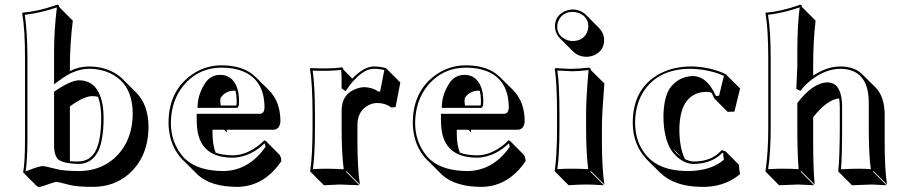

<svg xmlns="http://www.w3.org/2000/svg" viewBox="-20 -718 3821 806"><path d="M391.6 -311.5Q379.9 -314.5 367.7 -314.5Q335 -314.5 281.2 -276.9Q276.9 -273.9 273.4 -271.5V-51.3Q273.4 -44.9 273.9 -41.5Q289.1 -40 310.1 -40Q359.9 -41.5 382.8 -87.4Q404.8 -133.3 404.8 -222.2Q404.8 -276.4 391.6 -311.5ZM273.4 -419.9Q311.5 -439 355 -439Q438 -438 492.2 -389.2Q494.6 -386.7 496.1 -384.8L552.7 -328.6Q603 -276.9 603.5 -185.5Q602.5 -58.6 519.5 13.7Q457 66.4 370.6 66.4Q304.7 66.4 273.4 58.6Q223.1 45.4 216.8 45.4Q211.4 45.4 155.8 64.5Q147.9 66.9 144.5 67.4Q137.7 65.4 133.8 62.5L77.1 5.9Q85 -35.6 85 -133.8V-474.1Q85 -595.7 73.2 -662.1L75.2 -665Q135.3 -669.4 210.4 -694.8Q216.3 -696.8 220.2 -698.2Q224.6 -697.8 226.6 -695.8Q228.5 -692.4 229 -688L285.6 -631.3Q273.9 -535.2 273.4 -443.4ZM207 -500Q207 -592.8 218.8 -687Q153.3 -664.1 84 -655.8Q94.7 -587.4 95.2 -474.1V-133.8Q95.2 -52.2 87.9 1Q91.8 0 106.9 -5.9Q147 -21 160.2 -21Q169.4 -20.5 219.2 -7.8Q250 0 314 0Q397.5 -1 456.5 -50.8Q536.6 -120.6 537.1 -242.2Q536.6 -334 485.4 -381.8Q433.1 -428.7 355 -429.2Q301.3 -429.2 247.1 -393.1Q235.4 -385.3 223.1 -376L207 -363.8ZM229 -45.4Q207 -60.1 207 -107.9V-333L211.4 -335.9Q275.9 -379.9 311 -380.9Q391.6 -380.9 410.2 -279.8Q415 -252.9 415 -222.2Q414.6 -130.4 392.1 -83Q365.2 -30.3 310.1 -29.8Q253.9 -30.8 229 -45.4Z M1089.4 -128.9Q1093.3 -127.9 1096.2 -126L1152.3 -69.3Q1160.6 -60.1 1161.1 -41.5Q1089.8 63 980.5 66.4Q976.6 66.4 974.1 66.4Q866.2 65.9 811 16.6L754.4 -40Q751 -43.5 748.5 -45.4Q694.3 -99.6 688 -186Q687.5 -194.8 687.5 -202.1Q687.5 -329.6 776.9 -398.4Q836.4 -443.8 910.6 -443.8Q1004.4 -443.4 1053.2 -394.5L1109.9 -338.4Q1156.7 -290.5 1157.2 -209.5Q1155.3 -174.8 1127.9 -173.3H931.6Q932.6 -166.5 932.6 -161.6L920.9 -173.3H872.1V-157.2Q872.6 -108.4 885.3 -77.1Q914.1 -66.4 956.5 -65.9Q1016.1 -65.9 1073.2 -113.8Q1082 -121.6 1089.4 -128.9ZM968.8 -336.9Q964.4 -337.4 960.9 -337.4Q926.3 -335.9 907.2 -308.6Q902.3 -299.3 906.7 -274.9H971.7Q973.6 -276.9 973.6 -295.9Q973.1 -319.3 968.8 -336.9ZM1090.8 -116.2Q1035.2 -63 968.3 -56.6Q961.4 -56.2 956.5 -56.2Q831.1 -56.2 810.1 -162.1Q805.7 -186 805.7 -213.9V-230V-240.2H1071.3Q1089.8 -241.7 1090.3 -266.1Q1090.3 -383.3 996.6 -419.9Q959.5 -434.1 910.6 -434.1Q815.4 -434.1 753.4 -362.8Q698.2 -297.9 697.3 -202.1Q697.3 -122.1 745.6 -63.5Q753.4 -54.2 761.2 -47.4Q814.5 -0.5 917.5 0Q1023.4 -1 1094.2 -101.1Q1093.8 -109.9 1090.8 -116.2ZM809.1 -265.1 809.6 -275.4Q811.5 -324.2 842.3 -370.6Q864.7 -403.3 904.3 -403.8Q951.2 -403.8 972.2 -357.4Q983.4 -331.5 983.4 -295.9Q983.4 -275.9 981.9 -272.9Q980 -269.5 978.5 -268.1L975.6 -265.1Z M1459 -388.2Q1507.3 -438.5 1549.3 -439Q1577.1 -438.5 1600.1 -432.1L1604 -428.2L1660.6 -371.6L1640.6 -268.6L1622.6 -266.6Q1597.7 -285.2 1564.9 -285.6Q1530.3 -285.6 1503.9 -259.3Q1481 -234.9 1480.5 -196.3V-123.5Q1480.5 -14.2 1490.7 56.6L1434.1 0L1432.1 2.9L1488.8 59.6Q1487.3 59.6 1406.7 56.6L1339.8 59.6L1283.2 2.9L1282.2 0Q1292 -68.4 1292 -180.2V-234.9Q1292 -367.7 1281.2 -429.2L1283.2 -432.1Q1368.7 -428.2 1413.1 -435.1Q1417 -434.6 1418.9 -433.1Q1420.9 -429.7 1422.4 -424.8ZM1436.5 -343.3 1430.7 -335 1414.1 -346.7V-352.1Q1414.1 -412.6 1412.1 -423.3V-424.3V-424.8Q1370.6 -418.9 1292.5 -421.4Q1302.2 -356.9 1302.2 -234.9V-180.2Q1302.2 -72.3 1293.5 -7.8Q1323.7 -9.8 1350.1 -9.8Q1378.9 -9.8 1422.9 -7.3Q1414.1 -76.2 1414.1 -180.2V-252.9Q1414.1 -326.7 1482.4 -347.7Q1497.1 -352.1 1508.3 -352.1Q1543 -351.6 1568.8 -333.5L1575.7 -334L1593.3 -423.8Q1572.8 -429.2 1549.3 -429.2Q1502.9 -429.2 1449.2 -361.3Q1442.4 -351.6 1436.5 -343.3Z M2114.7 -128.9Q2118.7 -127.9 2121.6 -126L2177.7 -69.3Q2186 -60.1 2186.5 -41.5Q2115.2 63 2005.9 66.4Q2002 66.4 1999.5 66.4Q1891.6 65.9 1836.4 16.6L1779.8 -40Q1776.4 -43.5 1773.9 -45.4Q1719.7 -99.6 1713.4 -186Q1712.9 -194.8 1712.9 -202.1Q1712.9 -329.6 1802.2 -398.4Q1861.8 -443.8 1936 -443.8Q2029.8 -443.4 2078.6 -394.5L2135.3 -338.4Q2182.1 -290.5 2182.6 -209.5Q2180.7 -174.8 2153.3 -173.3H1957Q1958 -166.5 1958 -161.6L1946.3 -173.3H1897.5V-157.2Q1897.9 -108.4 1910.6 -77.1Q1939.5 -66.4 1981.9 -65.9Q2041.5 -65.9 2098.6 -113.8Q2107.4 -121.6 2114.7 -128.9ZM1994.1 -336.9Q1989.7 -337.4 1986.3 -337.4Q1951.7 -335.9 1932.6 -308.6Q1927.7 -299.3 1932.1 -274.9H1997.1Q1999 -276.9 1999 -295.9Q1998.5 -319.3 1994.1 -336.9ZM2116.2 -116.2Q2060.5 -63 1993.7 -56.6Q1986.8 -56.2 1981.9 -56.2Q1856.4 -56.2 1835.4 -162.1Q1831.1 -186 1831.1 -213.9V-230V-240.2H2096.7Q2115.2 -241.7 2115.7 -266.1Q2115.7 -383.3 2022 -419.9Q1984.9 -434.1 1936 -434.1Q1840.8 -434.1 1778.8 -362.8Q1723.6 -297.9 1722.7 -202.1Q1722.7 -122.1 1771 -63.5Q1778.8 -54.2 1786.6 -47.4Q1839.8 -0.5 1942.9 0Q2048.8 -1 2119.6 -101.1Q2119.1 -109.9 2116.2 -116.2ZM1834.5 -265.1 1835 -275.4Q1836.9 -324.2 1867.7 -370.6Q1890.1 -403.3 1929.7 -403.8Q1976.6 -403.8 1997.6 -357.4Q2008.8 -331.5 2008.8 -295.9Q2008.8 -275.9 2007.3 -272.9Q2005.4 -269.5 2003.9 -268.1L2001 -265.1Z M2309.6 -606.9Q2309.6 -650.4 2349.1 -669.9Q2366.2 -677.7 2384.3 -678.2Q2417 -677.2 2439.5 -656.2L2495.6 -599.6Q2515.6 -578.6 2516.1 -550.3Q2516.1 -506.8 2476.6 -487.3Q2459.5 -479.5 2440.9 -479.5Q2408.2 -480.5 2386.2 -501.5L2329.6 -558.1Q2310.1 -579.1 2309.6 -606.9ZM2318.4 -234.9Q2318.4 -374 2308.6 -428.2L2311.5 -432.1Q2318.4 -432.1 2335.9 -430.7Q2366.7 -428.7 2382.3 -429.2Q2408.7 -429.2 2451.7 -434.1Q2456.1 -433.6 2458 -431.6Q2460 -428.2 2460.4 -423.8L2517.1 -367.7Q2507.3 -245.1 2506.8 -189.5V-123.5Q2506.8 -14.6 2517.1 56.6L2460.4 0L2458.5 2.9L2515.1 59.6Q2469.2 56.6 2440.9 56.6Q2410.6 56.6 2367.2 59.6L2310.5 2.9L2308.6 0Q2318.4 -68.4 2318.4 -180.2ZM2328.6 -234.9V-180.2Q2328.6 -72.3 2319.8 -7.8Q2354 -10.3 2384.3 -9.8Q2415.5 -9.8 2449.2 -7.8Q2440.4 -76.7 2440.4 -180.2V-246.1Q2440.4 -304.7 2450.7 -423.8Q2408.7 -418.9 2382.3 -418.9Q2372.6 -418.9 2319.8 -421.9Q2328.6 -364.3 2328.6 -234.9ZM2319.3 -606.9Q2319.3 -568.8 2355 -552.2Q2369.1 -545.9 2384.3 -545.9Q2426.3 -545.9 2443.4 -580.6Q2449.2 -593.3 2449.7 -606.9Q2449.7 -645 2414.1 -661.6Q2399.9 -668 2384.3 -668Q2342.3 -668 2325.7 -633.3Q2319.3 -620.1 2319.3 -606.9Z M2944.8 -332.5Q2886.2 -331.5 2856.4 -284.7Q2832 -244.6 2832 -171.4Q2832.5 -98.1 2855 -50.3Q2876 -40 2892.1 -40Q2964.4 -40 3004.9 -83Q3007.8 -85.9 3009.3 -87.9L3025.4 -83L3082 -26.4Q3082 -8.3 3086.9 12.7Q3029.8 61 2949.7 65.9Q2936 66.9 2921.9 66.4Q2811 64.9 2751 6.8L2694.3 -49.3Q2691.4 -52.2 2690.4 -54.2Q2636.7 -113.8 2636.2 -202.1Q2636.2 -341.8 2741.2 -403.8Q2800.8 -438.5 2879.4 -439Q2949.7 -439 3016.1 -411.6Q3022.9 -408.7 3028.3 -405.8L3030.3 -402.8L3086.9 -346.7L3063 -249.5L3034.7 -248.5L2978 -305.2Q2972.7 -318.4 2967.3 -328.6Q2956.1 -332.5 2944.8 -332.5ZM2840.3 -59.1 2805.2 -94.2Q2811.5 -84.5 2820.3 -75.2Q2830.1 -66.4 2840.3 -59.1ZM2888.2 -398.9Q2949.2 -397.5 2984.9 -315.4L2998.5 -315.9L3019 -399.4Q2966.3 -423.8 2894.5 -428.7Q2886.2 -429.2 2879.4 -429.2Q2752 -429.2 2689 -344.7Q2646.5 -286.6 2646 -202.1Q2646.5 -116.7 2697.8 -60.5Q2748.5 -4.9 2849.6 -0.5Q2857.9 0 2865.2 0Q2952.6 0 3005.4 -37.1Q3012.7 -42.5 3019 -47.9Q3016.1 -63.5 3015.6 -75.7L3012.7 -76.7Q2968.3 -30.8 2892.1 -29.8Q2849.6 -29.8 2812 -69.8Q2802.7 -79.6 2796.9 -88.9Q2765.6 -140.6 2765.1 -228Q2765.6 -304.7 2791 -346.2Q2826.7 -396.5 2888.2 -398.9Z M3205.1 -474.1Q3205.1 -595.7 3193.4 -662.1L3195.3 -665Q3254.9 -669.4 3329.6 -694.8Q3335 -696.8 3338.4 -698.2Q3342.8 -697.8 3344.7 -695.8Q3346.7 -692.4 3347.2 -688L3403.8 -631.3Q3394 -550.8 3393.6 -443.4V-400.9Q3452.1 -439 3508.3 -439Q3566.9 -438.5 3599.6 -406.2L3656.2 -350.1Q3693.8 -311.5 3693.8 -234.4V-123.5Q3693.8 -6.3 3703.6 56.6L3647 0L3645 2.9L3701.7 59.6Q3700.2 59.6 3640.6 56.6L3556.6 59.6L3500 2.9L3499 0Q3504.9 -54.2 3505.4 -180.2V-269Q3505.4 -289.6 3502.4 -305.2Q3449.2 -298.3 3393.6 -225.6V-123.5Q3393.6 -11.7 3399.9 56.6L3343.3 0L3341.3 2.9L3397.5 59.6Q3396 59.6 3330.6 56.6L3250.5 59.6L3194.3 2.9L3193.4 0Q3205.1 -76.7 3205.1 -180.2ZM3215.3 -474.1V-180.2Q3215.3 -79.6 3204.6 -7.8Q3246.1 -10.3 3273.9 -9.8Q3301.3 -9.8 3332.5 -7.8Q3327.1 -73.7 3327.1 -180.2V-285.2L3329.1 -288.1Q3393.6 -371.1 3453.1 -372.1Q3508.8 -372.1 3514.6 -287.6Q3515.1 -278.3 3515.1 -269V-180.2Q3515.1 -58.1 3510.3 -7.3Q3555.7 -9.8 3584 -9.8Q3609.9 -9.8 3635.7 -7.8Q3627 -68.8 3627 -180.2V-291Q3625 -427.7 3508.3 -429.2Q3446.3 -429.2 3384.8 -381.8Q3361.8 -363.8 3345.2 -342.8L3339.8 -336.4L3322.8 -344.7L3327.1 -438.5V-500Q3327.1 -607.9 3336.9 -687Q3271.5 -664.1 3204.1 -655.8Q3215.3 -587.4 3215.3 -474.1Z"/></svg>

Font: Linux Biolinum Shadow O
Style: Bold
Weight: 700
Designer: Philipp H. Poll
Foundry: Philipp H. Poll
Version: Version 0.9.2